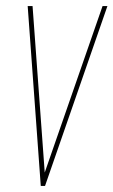

<svg xmlns="http://www.w3.org/2000/svg" viewBox="-20 -611 373 631"><path d="M114 0 71 -591H87L127 -44L317 -591H333L128 0Z"/></svg>

Font: Alumni Sans Pinstripe
Style: Italic
Weight: 400
Italic angle: -8°
Designer: Robert E. Leuschke
Foundry: Robert E. Leuschke
Version: Version 1.010; ttfautohint (v1.8.4.7-5d5b)